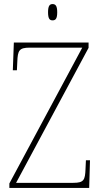

<svg xmlns="http://www.w3.org/2000/svg" viewBox="-20 -923 499 943"><path d="M238 -823C253 -823 261 -831 261 -863C261 -894 253 -903 238 -903C224 -903 216 -894 216 -863C216 -831 224 -823 238 -823ZM26 0H418L422 -136H402L400 -93C398 -39 392 -25 340 -25H59L415 -688V-714H48L43 -578H63L65 -620C67 -675 74 -689 126 -689H384L26 -22Z"/></svg>

Font: Noto Serif Myanmar SemiCondensed Thin
Style: Regular
Weight: 100
Width: 4
Designer: Ben Mitchell and the Monotype Design Team
Foundry: Monotype Imaging Inc.
Version: Version 2.106